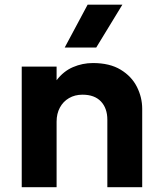

<svg xmlns="http://www.w3.org/2000/svg" viewBox="-20 -784 682 804"><path d="M71 0V-505H217V-448Q246 -486 285.8 -503Q325.5 -520 369 -520Q439.5 -520 485.2 -492.2Q531 -464.5 553.2 -420.5Q575.5 -376.5 575.5 -328V0H429.5V-282.5Q429.5 -330.5 402.8 -359Q376 -387.5 325.5 -387.5Q293.5 -387.5 269 -373.2Q244.5 -359 230.8 -333.5Q217 -308 217 -274.5V0ZM251 -585 347 -764.5H492.5L383 -585Z"/></svg>

Font: Geologica Cursive SemiBold
Style: Regular
Weight: 600
Designer: Sindre Bremnes, Frode Helland
Foundry: Monokrom Skriftforlag AS
Version: Version 1.010;gftools[0.9.28]